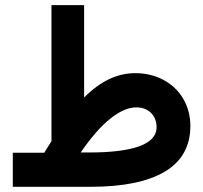

<svg xmlns="http://www.w3.org/2000/svg" viewBox="-20 -718 781 738"><path d="M327 -132Q381.4 -132 424.4 -136.8Q467.5 -141.6 497 -149.9Q526.4 -158.2 545.6 -170.3Q564.7 -182.4 573.3 -197Q581.9 -211.6 581.9 -228.7Q581.9 -262.5 560.5 -283.9Q539 -305.3 503.8 -305.3Q458.4 -305.3 404 -262Q349.6 -218.6 290.2 -132ZM150.1 -131Q155.2 -139 177.8 -175.3V-678.1V-698.2H198H283.1H303.3V-678.1V-343.1Q396 -436.8 499.2 -436.8Q560.7 -436.8 609.3 -410.3Q657.9 -383.9 684.9 -337.3Q711.8 -290.7 711.8 -232.7Q710.8 -115.4 612.6 -57.7Q514.4 0 329 0H49.4H29.2V-20.2V-110.8V-131H49.4Z"/></svg>

Font: Vazir FD
Style: Bold
Weight: 700
Foundry: DejaVu fonts team - Redesigned by Saber Rastikerdar
Version: Version 21.10;October 20, 2019;FontCreator 12.0.0.2547 64-bi